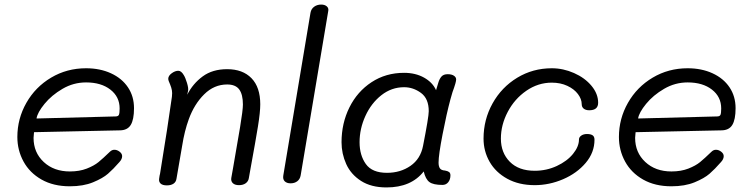

<svg xmlns="http://www.w3.org/2000/svg" viewBox="-20 -812 3294 841"><path d="M56 -212Q56 -292 95.5 -361.5Q135 -431 204 -472Q273 -513 357 -513Q418 -513 466 -491Q514 -469 540.5 -429.5Q567 -390 567 -338Q567 -288 552.5 -264.5Q538 -241 504 -241L129 -233Q127 -215 127 -208Q127 -144 171.5 -102.5Q216 -61 286 -61Q328 -61 360 -73.5Q392 -86 411.5 -102Q431 -118 461 -147Q470 -156 481 -156Q493 -156 504 -147.5Q515 -139 515 -128Q515 -115 503 -102Q476 -71 453 -51Q430 -31 387.5 -13.5Q345 4 286 4Q214 4 162 -25.5Q110 -55 83 -104.5Q56 -154 56 -212ZM486 -302Q498 -302 501 -309.5Q504 -317 504 -337Q504 -388 463.5 -419.5Q423 -451 357 -451Q302 -451 254 -423Q206 -395 175 -357Q144 -319 140 -293Z M1120 -355Q1120 -321 1110 -259Q1100 -197 1078 -77L1070 -32Q1068 -18 1056.5 -9.5Q1045 -1 1027 -1Q1009 -1 1000 -9.5Q991 -18 993 -32L1001 -77Q1019 -179 1031.5 -254.5Q1044 -330 1044 -354Q1044 -398 1028 -420Q1012 -442 975 -442Q918 -442 874.5 -399Q831 -356 807 -290Q788 -238 778 -174L753 -29Q751 -15 740 -7.5Q729 0 711 0Q692 0 683.5 -8Q675 -16 677 -29Q679 -45 681 -51Q716 -265 733 -388Q734 -394 734 -404Q734 -416 730 -428.5Q726 -441 719 -457Q717 -463 717 -467Q717 -480 732 -491Q747 -502 761 -502Q774 -502 785 -483Q792 -472 799 -449Q806 -426 804 -415L800 -397Q825 -446 868 -477.5Q911 -509 975 -509Q1043 -509 1081.5 -469.5Q1120 -430 1120 -355Z M1221 -44 1340 -756Q1343 -773 1356 -782.5Q1369 -792 1387 -792Q1402 -792 1411 -784.5Q1420 -777 1418 -765L1297 -44Q1294 -27 1282 -18Q1270 -9 1253 -9Q1236 -9 1227 -18Q1218 -27 1221 -44Z M1969 -428Q1963 -414 1953 -377Q1936 -314 1918.5 -223.5Q1901 -133 1901 -100Q1901 -83 1907 -74.5Q1913 -66 1929 -65Q1941 -63 1947 -58.5Q1953 -54 1953 -44Q1953 -26 1943.5 -14Q1934 -2 1918 -2Q1878 -2 1861 -14.5Q1844 -27 1836 -61Q1781 9 1673 9Q1606 9 1561.5 -19.5Q1517 -48 1496.5 -93.5Q1476 -139 1476 -189Q1476 -272 1510.5 -341.5Q1545 -411 1607.5 -452Q1670 -493 1750 -493Q1800 -493 1837.5 -472Q1875 -451 1890 -417L1900 -450Q1905 -467 1914 -477Q1923 -487 1941 -487Q1958 -487 1968 -480.5Q1978 -474 1978 -464Q1978 -458 1974.5 -445.5Q1971 -433 1969 -428ZM1858 -325Q1858 -380 1824 -405Q1790 -430 1750 -430Q1695 -430 1650.5 -395Q1606 -360 1580.5 -304Q1555 -248 1555 -189Q1555 -132 1582.5 -93.5Q1610 -55 1675 -55Q1734 -55 1778 -85.5Q1822 -116 1833 -173Q1858 -300 1858 -325Z M2098 -205Q2098 -288 2137.5 -359Q2177 -430 2245.5 -471.5Q2314 -513 2397 -513Q2447 -513 2494.5 -492Q2542 -471 2571 -436Q2600 -401 2600 -362Q2600 -329 2561 -329Q2546 -329 2537 -336Q2528 -343 2528 -356Q2528 -378 2511.5 -400Q2495 -422 2465 -436Q2435 -450 2397 -450Q2337 -450 2285.5 -414.5Q2234 -379 2204 -322Q2174 -265 2174 -205Q2174 -143 2213 -103.5Q2252 -64 2322 -64Q2374 -64 2419 -85Q2464 -106 2490 -138Q2516 -170 2516 -201Q2516 -211 2526 -218Q2536 -225 2551 -225Q2567 -225 2575.5 -219.5Q2584 -214 2584 -200Q2584 -144 2545.5 -98.5Q2507 -53 2446.5 -27Q2386 -1 2322 -1Q2253 -1 2202 -29Q2151 -57 2124.5 -103.5Q2098 -150 2098 -205Z M2691 -212Q2691 -292 2730.5 -361.5Q2770 -431 2839 -472Q2908 -513 2992 -513Q3053 -513 3101 -491Q3149 -469 3175.5 -429.5Q3202 -390 3202 -338Q3202 -288 3187.5 -264.5Q3173 -241 3139 -241L2764 -233Q2762 -215 2762 -208Q2762 -144 2806.5 -102.5Q2851 -61 2921 -61Q2963 -61 2995 -73.5Q3027 -86 3046.5 -102Q3066 -118 3096 -147Q3105 -156 3116 -156Q3128 -156 3139 -147.5Q3150 -139 3150 -128Q3150 -115 3138 -102Q3111 -71 3088 -51Q3065 -31 3022.5 -13.5Q2980 4 2921 4Q2849 4 2797 -25.5Q2745 -55 2718 -104.5Q2691 -154 2691 -212ZM3121 -302Q3133 -302 3136 -309.5Q3139 -317 3139 -337Q3139 -388 3098.5 -419.5Q3058 -451 2992 -451Q2937 -451 2889 -423Q2841 -395 2810 -357Q2779 -319 2775 -293Z"/></svg>

Font: Mali
Style: Italic
Weight: 400
Italic angle: -10°
Version: Version 1.000; ttfautohint (v1.6)